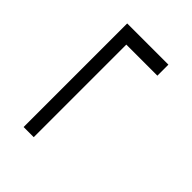

<svg xmlns="http://www.w3.org/2000/svg" viewBox="-6 -553 616 616"><g transform="rotate(-45 302.0 -245.5)"><path d="M67 -339H537V-152H487V-293H67Z"/></g></svg>

Font: Elaine Sans Light
Style: Regular
Weight: 300
Designer: Wei Huang
Foundry: Wei Huang
Version: Version 2.001;December 24, 2019;FontCreator 12.0.0.2547 64-b